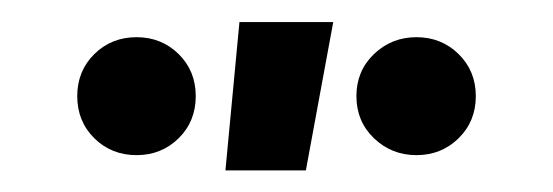

<svg xmlns="http://www.w3.org/2000/svg" viewBox="-20 -730 501 174"><path d="M357.4 -589.4Q334.9 -589.4 318.9 -604.7Q303 -620 303 -642.9Q303 -665.7 318.9 -681Q334.9 -696.3 357.4 -696.3Q380 -696.3 395.6 -681Q411.2 -665.7 411.2 -642.9Q411.2 -620 395.6 -604.7Q380 -589.4 357.4 -589.4ZM103.8 -589.4Q81 -589.4 65.5 -604.7Q50 -620 50 -642.9Q50 -665.7 65.5 -681Q81 -696.3 103.8 -696.3Q126.3 -696.3 141.9 -681Q157.4 -665.7 157.4 -642.9Q157.4 -620 141.9 -604.7Q126.3 -589.4 103.8 -589.4ZM184.3 -575.6 197 -710H282L257.2 -575.6Z"/></svg>

Font: TikTok Sans Light
Style: Regular
Weight: 300
Version: Version 4.000